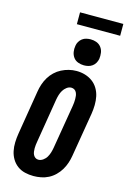

<svg xmlns="http://www.w3.org/2000/svg" viewBox="-163 -1204 850 1285"><g transform="rotate(15 262.0 -561.5)"><path d="M206 8Q175 8 146 1Q117 -6 94 -23Q71 -40 56 -65Q41 -90 35 -119Q29 -148 30 -178.5Q31 -209 36 -240L86 -545Q90 -571 98.5 -596.5Q107 -622 121 -645.5Q135 -669 155.5 -688.5Q176 -708 200.5 -720.5Q225 -733 251 -739.5Q277 -746 304 -746Q335 -746 363.5 -737.5Q392 -729 415 -712Q438 -695 453 -670Q468 -645 474 -616.5Q480 -588 479.5 -557Q479 -526 474 -495L423 -190Q419 -165 410.5 -139.5Q402 -114 388 -90.5Q374 -67 353.5 -47Q333 -27 308.5 -14.5Q284 -2 257.5 3Q231 8 206 8ZM209 -106Q226 -106 241.5 -117Q257 -128 266 -143.5Q275 -159 280 -175.5Q285 -192 288 -209L339 -514Q341 -526 342 -538Q343 -550 343 -562Q343 -574 341.5 -585Q340 -596 335 -606.5Q330 -617 320.5 -623Q311 -629 299 -629Q282 -629 267 -617.5Q252 -606 243 -591Q234 -576 229 -559.5Q224 -543 221 -526L171 -221Q169 -209 167.5 -197.5Q166 -186 166 -174Q166 -162 167.5 -150.5Q169 -139 174 -129Q179 -119 188 -112.5Q197 -106 209 -106ZM340 -795Q319 -795 299 -802.5Q279 -810 267 -826.5Q255 -843 251.5 -864Q248 -885 252 -907Q254 -922 262 -935.5Q270 -949 282.5 -958.5Q295 -968 310.5 -971.5Q326 -975 340 -975Q362 -975 381.5 -967.5Q401 -960 413.5 -943.5Q426 -927 429 -906Q432 -885 429 -863Q426 -848 418.5 -834.5Q411 -821 398 -811.5Q385 -802 370 -798.5Q355 -795 340 -795ZM224 -1049V-1131H524V-1049Z"/></g></svg>

Font: Iosevka Curly Slab HvObl
Style: Regular
Weight: 900
Italic angle: -9°
Monospace: yes
Designer: Belleve Invis
Foundry: Belleve Invis
Version: Version 11.1.0; ttfautohint (v1.8.3)